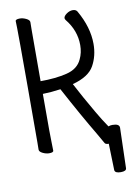

<svg xmlns="http://www.w3.org/2000/svg" viewBox="-95 -765 691 996"><g transform="rotate(-10 250.0 -267.0)"><path d="M427 155 423 15H422Q407 15 402.5 8Q398 1 395 -5Q383 -27 371 -47Q307 -154 225 -307Q176 -300 131 -299V-106Q131 -75 132 -46Q133 -17 133 0Q133 10 110 10Q94 10 76.5 1.5Q59 -7 59 -18Q59 -30 59.5 -56Q60 -82 60 -348Q60 -631 59 -659L58 -695Q58 -705 81 -705Q97 -705 114.5 -696.5Q132 -688 132 -677Q132 -665 131.5 -639.5Q131 -614 131 -366Q210 -366 269.5 -380.5Q329 -395 350 -442Q366 -475 366 -515Q366 -592 314 -656Q310 -662 310 -666Q310 -677 326 -688.5Q342 -700 359 -700Q375 -700 382 -689Q435 -597 435 -509Q435 -446 407 -395.5Q379 -345 293 -322Q330 -251 383 -160Q412 -110 437 -74Q447 -78 458 -78Q495 -78 495 -57V-56L489 155Q489 171 459 171Q429 171 427 155Z"/></g></svg>

Font: LXGW WenKai Mono Lite
Style: Regular
Weight: 400
Monospace: yes
Designer: LXGW / Fontworks Inc.
Foundry: LXGW / Fontworks Inc.
Version: Version 1.520; June 14, 2025